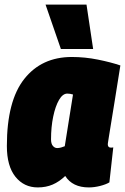

<svg xmlns="http://www.w3.org/2000/svg" viewBox="-20 -809 546 839"><path d="M368 10Q297 10 265 -40Q239 -15 210 -2.5Q181 10 145 10Q85 10 47.5 -36.5Q10 -83 10 -171Q10 -368 86 -464Q162 -560 294 -560Q351 -560 408 -548.5Q465 -537 506 -523Q491 -428 481 -366.5Q471 -305 465 -268Q459 -231 456 -212.5Q453 -194 452 -187Q451 -180 451 -179Q451 -164 464 -164Q466 -164 469 -164Q472 -164 475 -165L458 -12Q443 -3 417.5 3.5Q392 10 368 10ZM263 -170 299 -396Q293 -398 286.5 -399Q280 -400 274 -400Q254 -400 238 -372.5Q222 -345 212.5 -299.5Q203 -254 203 -200Q203 -181 211 -171.5Q219 -162 230 -162Q238 -162 247 -164.5Q256 -167 263 -170ZM246 -595 179 -789H358L387 -595Z"/></svg>

Font: Georama SemiCondensed Black
Style: Italic
Weight: 900
Width: 4
Italic angle: -9°
Designer: Jean-Baptiste Levee
Foundry: Production Type
Version: Version 1.000